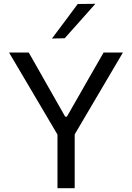

<svg xmlns="http://www.w3.org/2000/svg" viewBox="-20 -989 692 1009"><path d="M284 -278.5 128.5 -542Q103.5 -584 80.5 -623.2Q57.5 -662.5 27.5 -713H131Q158.5 -665 178 -630.5Q197.5 -596 215 -565.2Q232.5 -534.5 253.5 -497.5L322.5 -376H331.5L398.5 -493Q421 -532.5 439.2 -564.5Q457.5 -596.5 477.5 -631.2Q497.5 -666 524.5 -713H626Q600.5 -669.5 575.2 -626.8Q550 -584 525.5 -542.5L370 -278.5ZM282 0Q282 -59.5 282 -114.5Q282 -169.5 282 -235.5V-354H372.5V-235.5Q372.5 -169.5 372.5 -114.5Q372.5 -59.5 372.5 0ZM253 -786.5Q287.5 -832.5 321.2 -877.5Q355 -922.5 388.5 -968L481 -969Q453.5 -938 426.8 -907.8Q400 -877.5 373.2 -847.5Q346.5 -817.5 320 -788Z"/></svg>

Font: Commissioner Thin
Style: Regular
Weight: 400
Version: Version 1.000